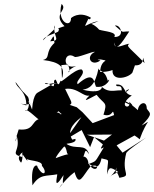

<svg xmlns="http://www.w3.org/2000/svg" viewBox="-20 -895 782 976"><path d="M293 -317C315 -276 303 -351 290 -312C308 -289 279 -338 262 -318C356 -390 362 -334 311 -443C388 -456 422 -365 461 -435C386 -364 417 -385 471 -413C511 -361 528 -380 506 -312C559 -296 550 -354 560 -310L451 -269L399 -325L370 -350C316 -368 262 -386 207 -403L288 -319ZM499 -173C523 -175 469 -123 508 -146C457 -65 477 -80 425 -59C438 -47 424 -140 370 -77C426 -79 398 -163 433 -111C414 -170 367 -130 317 -164C367 -170 366 -182 363 -189C279 -173 240 -138 212 -118C311 -158 310 -167 321 -117C326 -103 350 -124 263 -91C266 -106 328 -182 348 -184C322 -225 342 -260 394 -300L313 -185L395 -234L438 -147L458 -198L537 -133L578 -159L676 -213C618 -229 667 -208 690 -187C727 -291 757 -287 700 -257C764 -321 740 -319 726 -343C726 -389 683 -371 681 -335C635 -378 592 -396 573 -391C610 -385 686 -330 637 -378C650 -333 571 -353 650 -410C604 -416 620 -471 570 -465C571 -442 609 -482 596 -414C648 -458 641 -438 619 -427C588 -453 539 -408 492 -459C497 -476 525 -408 400 -439C434 -444 464 -461 481 -548C482 -529 512 -545 528 -484C548 -509 526 -445 468 -454C457 -477 460 -541 375 -467C360 -484 421 -520 395 -542C357 -546 281 -460 289 -487C268 -431 271 -512 255 -484C257 -431 246 -471 208 -473C213 -457 264 -482 273 -469C259 -481 224 -453 171 -424C177 -424 149 -428 143 -338C112 -421 124 -360 137 -368C109 -355 44 -383 114 -359C114 -436 62 -448 59 -478C119 -398 82 -448 118 -407C136 -394 127 -322 108 -334C119 -347 181 -276 179 -290C139 -278 154 -229 75 -237C46 -148 65 -175 64 -207C90 -125 23 -115 93 -97C88 -162 102 -86 87 -68C47 -112 132 -123 70 -145C120 -77 124 -65 116 -91C110 -76 200 -82 193 -52C223 -18 202 10 170 -47C175 -57 133 -72 145 47C183 -12 213 2 271 -9C271 6 249 80 303 -5C293 59 309 25 290 47C264 90 301 23 359 -20C382 58 398 2 440 -49C496 -70 472 -7 435 -55C420 -85 478 1 496 -90C544 -77 527 -94 524 -8C534 -45 537 -50 581 -21C498 19 556 8 573 -44C562 16 566 -54 587 9C656 -4 593 -7 622 -118C639 -139 685 -168 723 -196L603 -119L571 -158C522 -176 472 -193 422 -210L549 -211ZM325 -567C353 -507 293 -525 367 -560C293 -535 302 -641 358 -607C365 -596 456 -637 462 -631C413 -608 443 -553 491 -588C452 -594 508 -591 486 -594C551 -580 491 -603 489 -529C577 -529 595 -574 554 -553C536 -475 632 -497 653 -526L666 -563C729 -558 695 -643 715 -574C648 -646 615 -661 638 -672C618 -675 558 -634 561 -679C569 -632 595 -670 637 -735C593 -737 615 -720 564 -765C594 -772 617 -705 561 -707C578 -733 511 -735 484 -744C442 -792 422 -760 481 -788C406 -773 401 -737 428 -797C402 -831 433 -778 442 -805C381 -841 341 -803 341 -803C342 -749 267 -781 293 -875C328 -843 244 -825 308 -762C252 -743 289 -757 277 -737C278 -728 201 -713 199 -690C252 -747 264 -743 258 -766C246 -710 296 -688 235 -685C261 -730 251 -705 257 -677C206 -629 239 -600 198 -590C287 -580 308 -553 298 -506L295 -498L292 -564Z"/></svg>

Font: Hussar Lance
Style: ExBdObl
Weight: 700
Foundry: Cannot Into Space Fonts, PlusOne Fonts
Version: Version 2.270